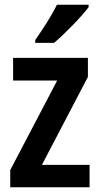

<svg xmlns="http://www.w3.org/2000/svg" viewBox="-20 -786 419 806"><path d="M352 -756V-766H219C197 -721 162 -667 128 -618V-606H207C253 -645 324 -718 352 -756ZM356 0V-94H156L349 -463V-543H35V-448H220L23 -72V0Z"/></svg>

Font: Noto Sans Telugu Condensed SemiBold
Style: Regular
Weight: 600
Width: 3
Designer: Jelle Bosma - Monotype Design Team
Foundry: Monotype Imaging Inc.
Version: Version 2.005